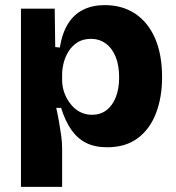

<svg xmlns="http://www.w3.org/2000/svg" viewBox="-20 -562 688 751"><path d="M62 169V-258V-528H194L196 -378L214 -376Q223 -432 246 -469Q269 -506 305.5 -524Q342 -542 389 -542Q459 -542 509.5 -508Q560 -474 587 -411Q614 -348 614 -260Q614 -182 590.5 -120Q567 -58 519.5 -22Q472 14 399 14Q350 14 316 -3.5Q282 -21 258.5 -55Q235 -89 219 -140H200Q206 -113 211 -85Q216 -57 219.5 -31Q223 -5 223 19V169ZM340 -113Q373 -113 396.5 -131Q420 -149 433 -182Q446 -215 446 -259Q446 -306 432.5 -339.5Q419 -373 394 -391.5Q369 -410 336 -410Q305 -410 283.5 -396.5Q262 -383 248.5 -361.5Q235 -340 229 -316Q223 -292 223 -271V-249Q223 -230 228 -211Q233 -192 243 -174.5Q253 -157 267 -143Q281 -129 299.5 -121Q318 -113 340 -113Z"/></svg>

Font: Bricolage Grotesque 96pt ExtraBold ExtraBold
Style: Regular
Weight: 800
Version: Version 1.001;gftools[0.9.33.dev8+g029e19f]